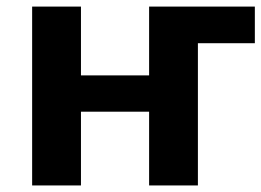

<svg xmlns="http://www.w3.org/2000/svg" viewBox="-20 -566 798 586"><path d="M78.1 0V-545.9H227.1V-335.9H435.1V-545.9H757.8V-434.1H584V0H435.1V-225.1H227.1V0Z"/></svg>

Font: Open Sans
Style: Bold
Weight: 700
Designer: Monotype Design Team
Foundry: Monotype Imaging Inc.
Version: Version 3.000; ttfautohint (v1.8.4)